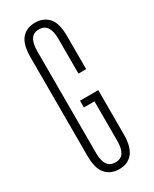

<svg xmlns="http://www.w3.org/2000/svg" viewBox="-197 -801 694 863"><g transform="rotate(-30 150.0 -370.0)"><path d="M55 -625Q55 -691 80 -720.5Q105 -750 150 -750Q192 -750 218.5 -722Q245 -694 245 -625V-454H205V-635Q205 -673 192 -694Q179 -715 150 -715Q121 -715 108 -694Q95 -673 95 -635V-105Q95 -25 150 -25Q180 -25 192.5 -46Q205 -67 205 -105V-310H150V-345H245V-115Q245 -52 220.5 -21Q196 10 150 10Q107 10 81 -18.5Q55 -47 55 -115Z"/></g></svg>

Font: Exetegue Light
Style: Regular
Weight: 300
Designer: Fábio Duarte Martins
Foundry: Fábio Duarte Martins
Version: Version 0.001